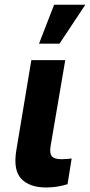

<svg xmlns="http://www.w3.org/2000/svg" viewBox="-20 -806 390 832"><path d="M50.4 -152.7 115.8 -545.5H262.8L198.9 -170.8Q196.4 -154.5 198.3 -143.8Q200.3 -133.2 206.5 -127.1Q212.7 -121.1 223 -118.6Q233.3 -116.1 247.2 -116.1Q261 -116.1 271.3 -117.2Q281.6 -118.3 290.5 -119L272.7 -7.8Q252.5 -1.4 229 2.5Q205.6 6.4 180 6.4Q108.7 6.4 72.8 -30.5Q36.9 -67.5 50.4 -152.7ZM214.5 -785.5H349.8L237.9 -616.8H149.1Z"/></svg>

Font: Inter P
Style: Bold Italic
Weight: 700
Italic angle: 9.39999°
Designer: Rasmus Andersson
Foundry: rsms
Version: Version 3.018;git-588b23468